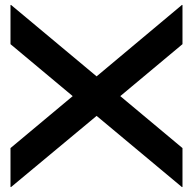

<svg xmlns="http://www.w3.org/2000/svg" viewBox="-20 -747 791 787"><path d="M25 20 376 -272 726 20 728 19V-140L473 -353L728 -566V-726L726 -727L376 -434L25 -727L23 -726V-566L278 -353L23 -140V19Z"/></svg>

Font: Lineal
Style: Bold
Weight: 700
Designer: Created by Frank Adebiaye with contributions from Anton Moglia & Ariel Martín Pérez
Created by Frank ADEBIAYE with FontF
Foundry: Velvetyne Type Foundry
Version: Version 2.000;Glyphs 3.2 (3227)